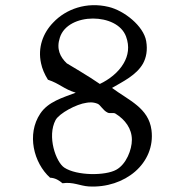

<svg xmlns="http://www.w3.org/2000/svg" viewBox="-20 -693 696 725"><path d="M552 -202C541 -286 466 -314 403 -361C444 -385 495 -409 520 -453C532 -475 538 -503 532 -538C522 -595 449 -653 390 -667C307 -687 229 -659 181 -608C142 -568 122 -513 135 -454C139 -434 148 -413 161 -392C206 -377 220 -357 266 -343C216 -324 162 -309 132 -264C80 -186 107 -78 169 -22C190 -21 204 -11 216 -1C256 -7 282 9 315 11C383 15 446 -7 490 -45C535 -84 560 -140 552 -202ZM456 -555C470 -517 464 -483 447 -454C427 -419 391 -392 357 -376C322 -401 232 -454 232 -454C207 -478 192 -508 206 -551C221 -599 276 -623 331 -623C385 -623 439 -601 456 -555ZM478 -165C478 -128 457 -73 419 -52C378 -29 270 -29 223 -60C191 -81 157 -178 190 -240C204 -265 268 -300 307 -305C314 -306 330 -309 349 -301C359 -297 369 -276 386 -268C395 -263 408 -269 416 -264C453 -241 478 -207 478 -165Z"/></svg>

Font: Yuji Syuku Std R
Style: Regular
Weight: 400
Designer: Kataoka Yuji
Foundry: Kinuta Font Factory
Version: Version 3.000;hotconv 1.0.111;makeotfexe 2.5.65597